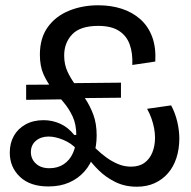

<svg xmlns="http://www.w3.org/2000/svg" viewBox="-20 -693 724 727"><path d="M163 13Q94 13 55.5 -23.5Q17 -60 17 -115Q17 -151 32.5 -178.5Q48 -206 77 -222Q106 -238 145 -238Q178 -238 208 -224.5Q238 -211 261 -182H272V-127Q250 -151 219.5 -163.5Q189 -176 164 -176Q135 -176 116 -160Q97 -144 97 -117Q97 -91 116 -73.5Q135 -56 167 -56Q198 -56 221 -71Q244 -86 256.5 -114Q269 -142 269 -180Q269 -222 255 -252Q241 -282 220.5 -306Q200 -330 179.5 -355Q159 -380 145 -411Q131 -442 131 -486Q131 -549 161 -590.5Q191 -632 241.5 -652.5Q292 -673 352 -673Q400 -673 440.5 -660Q481 -647 511 -620.5Q541 -594 556 -554Q571 -514 568 -460L481 -447Q483 -492 471 -525Q459 -558 430 -576.5Q401 -595 352 -595Q284 -595 253.5 -563Q223 -531 223 -483Q223 -449 235.5 -422Q248 -395 266.5 -370.5Q285 -346 303 -319Q321 -292 333.5 -258.5Q346 -225 346 -180Q346 -140 334.5 -105Q323 -70 299.5 -43.5Q276 -17 242 -2Q208 13 163 13ZM79 -315V-372L226 -373L229 -317ZM498 14Q452 14 415.5 -4.5Q379 -23 353.5 -48.5Q328 -74 315 -93L300 -96L319 -154Q330 -143 346 -127.5Q362 -112 382.5 -97Q403 -82 426.5 -72Q450 -62 476 -62Q507 -62 527 -76.5Q547 -91 557 -116Q567 -141 567 -172Q567 -189 563.5 -207.5Q560 -226 553.5 -244.5Q547 -263 537 -281L628 -294Q644 -264 651.5 -231Q659 -198 659 -169Q659 -129 648 -95Q637 -61 616 -37Q595 -13 565.5 0.5Q536 14 498 14ZM239 -321 236 -378 438 -380V-323Z"/></svg>

Font: Bricolage Grotesque 96pt ExtraBold 96pt
Style: Regular
Weight: 400
Version: Version 1.001;gftools[0.9.33.dev8+g029e19f]